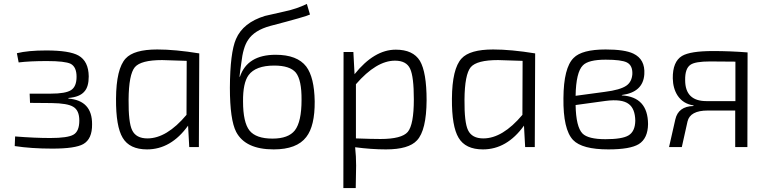

<svg xmlns="http://www.w3.org/2000/svg" viewBox="-20 -749 3896 978"><path d="M66 -478Q123 -492 215 -492Q334 -492 380 -466Q431 -437 432 -360Q432 -307 410 -283Q387 -255 329 -250L328 -247Q450 -237 449 -116Q450 -41 404 -15Q363 8 247 8Q139 8 55 -5L57 -54Q157 -46 236 -46Q325 -46 354 -63Q384 -80 384 -135Q384 -187 353 -205Q324 -223 243 -224L133 -225L131 -272H239Q314 -272 342 -290Q370 -308 370 -358Q370 -408 340 -424Q311 -438 219 -438Q132 -438 75 -431Z M944 0 938 -109Q851 12 729 12Q640 12 605 -47Q570 -105 571 -246Q572 -399 620 -451Q662 -497 781 -497Q872 -497 995 -477L993 0ZM931 -439Q824 -443 806 -443Q698 -443 667 -407Q636 -370 635 -241Q634 -125 653 -86Q673 -44 731 -44Q829 -44 930 -164Z M1559 -675Q1541 -665 1357 -617Q1276 -595 1244 -546Q1218 -509 1209 -427Q1203 -387 1200 -358H1202Q1240 -470 1384 -470Q1494 -470 1540 -410Q1581 -355 1583 -233Q1584 -107 1540 -51Q1492 12 1374 12Q1230 12 1183 -77Q1151 -139 1151 -302Q1152 -481 1182 -550Q1218 -634 1330 -668Q1341 -671 1431 -691Q1492 -704 1543 -729ZM1246 -366Q1217 -326 1218 -232Q1218 -126 1251 -84Q1284 -43 1368 -43Q1449 -43 1482 -85Q1516 -129 1516 -240Q1517 -341 1487 -379Q1457 -415 1377 -415Q1282 -415 1246 -366Z M1786 -371Q1886 -496 1996 -496Q2084 -496 2119 -439Q2153 -381 2153 -238Q2152 -85 2104 -34Q2062 12 1946 12Q1872 12 1789 1Q1794 48 1794 94L1792 209H1729L1730 -484H1780ZM1793 -44Q1873 -41 1918 -41Q2026 -41 2057 -77Q2088 -114 2088 -243Q2088 -359 2069 -399Q2050 -440 1992 -440Q1897 -440 1793 -320Z M2655 0 2649 -109Q2562 12 2440 12Q2351 12 2316 -47Q2281 -105 2282 -246Q2283 -399 2331 -451Q2373 -497 2492 -497Q2583 -497 2706 -477L2704 0ZM2642 -439Q2535 -443 2517 -443Q2409 -443 2378 -407Q2347 -370 2346 -241Q2345 -125 2364 -86Q2384 -44 2442 -44Q2540 -44 2641 -164Z M3148 -263Q3280 -255 3281 -117Q3280 -44 3234 -15Q3190 12 3079 12Q2945 12 2899 -36Q2848 -90 2850 -249Q2851 -404 2902 -454Q2944 -497 3065 -497Q3162 -497 3206 -476Q3267 -447 3262 -371Q3256 -279 3147 -265ZM3060 -281Q3140 -291 3171 -313Q3198 -332 3201 -371Q3203 -416 3173 -431Q3145 -445 3065 -445Q2977 -445 2949 -416Q2914 -381 2912 -261ZM2912 -214Q2914 -103 2947 -69Q2976 -40 3064 -40Q3149 -40 3181 -59Q3215 -79 3216 -134Q3215 -195 3183 -219Q3148 -246 3065 -235Z M3787 0H3725V-186H3585Q3495 -186 3482 -130L3453 0H3388L3420 -141Q3435 -207 3512 -209L3513 -212Q3459 -220 3431 -263Q3408 -299 3407 -350Q3406 -435 3454 -464Q3496 -489 3612 -489Q3700 -489 3788 -482ZM3726 -435Q3689 -436 3597 -436Q3521 -436 3497 -419Q3469 -400 3470 -341Q3470 -234 3578 -234H3726Z"/></svg>

Font: Taylor Sans Light
Style: Regular
Weight: 300
Italic angle: -8°
Designer: Natanael Gama
Version: Version 1.001 September 8, 2015